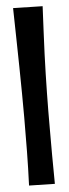

<svg xmlns="http://www.w3.org/2000/svg" viewBox="-55 -782 296 823"><g transform="rotate(-5 93.5 -371.0)"><path d="M161.1 -751Q158.2 -691.4 155.8 -640.6Q153.3 -589.8 151.6 -544.9Q149.9 -500 148.9 -459.5Q147.9 -418.9 147.2 -379.4Q146.5 -339.8 146.2 -299.8Q146 -259.8 146 -215.8Q146 -167 146 -111.3Q146 -55.7 147 12.2L36.1 9.8Q39.1 -64 40 -135.5Q41 -207 41 -282.2Q41 -332.5 40.5 -385.5Q40 -438.5 39.1 -496.3Q38.1 -554.2 36.9 -618.2Q35.6 -682.1 34.2 -753.9Z"/></g></svg>

Font: Rum Raisin
Style: Regular
Weight: 400
Designer: Astigmatic (AOETI)
Foundry: Astigmatic (AOETI)
Version: Version 1.000